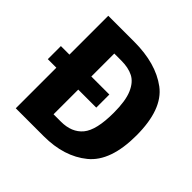

<svg xmlns="http://www.w3.org/2000/svg" viewBox="-176 -855 1017 1017"><g transform="rotate(45 332.5 -346.5)"><path d="M632 -350Q632 -157 536 -78.5Q440 0 287 0H78V-304H14V-402H78V-693H272Q435 -693 533.5 -619.5Q632 -546 632 -350ZM462 -350Q462 -439 441 -488Q420 -537 384 -555.5Q348 -574 295 -574H242V-402H377V-304H242V-119H297Q378 -119 420 -169.5Q462 -220 462 -350Z"/></g></svg>

Font: Fira Sans BGR
Style: Bold
Weight: 700
Designer: bBox Type GmbH & Carrois Corporate GbR & Edenspiekermann AG
Foundry: bBox Type GmbH & Carrois Corporate GbR & Edenspiekermann AG
Version: Version 4.301